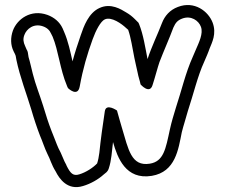

<svg xmlns="http://www.w3.org/2000/svg" viewBox="-20 -641 908 773"><path d="M78 -500C87 -525 116 -548 153 -535C170 -529 180 -519 186 -505L192 -493C215 -438 222 -361 249 -297C251 -291 252 -290 254 -286C254 -286 293 -248 301 -293C314 -365 331 -422 353 -483C366 -519 385 -555 402 -563C429 -575 470 -545 488 -528L496 -521C507 -490 513 -448 521 -408C525 -388 530 -368 534 -349C537 -332 543 -316 546 -301C546 -301 582 -260 594 -298C603 -325 615 -371 622 -391C640 -438 661 -484 678 -530C687 -550 695 -559 713 -566C749 -580 780 -558 789 -533C799 -506 781 -470 768 -440L756 -412C727 -348 710 -273 688 -207C679 -177 671 -152 664 -120C647 -41 639 9 583 18C508 30 497 -40 471 -126C465 -145 458 -172 451 -196C451 -196 407 -227 402 -193C394 -141 385 -76 380 -26C378 -10 375 5 371 17C355 34 326 53 299 61C274 69 263 56 248 26C248 25 247 24 247 23C237 7 229 -20 215 -45C208 -60 196 -94 187 -115C176 -143 164 -180 154 -214C140 -259 123 -300 112 -344C107 -363 101 -392 95 -411L92 -430C91 -436 90 -436 87 -442L81 -456C74 -471 72 -484 78 -500ZM32 -518C22 -490 22 -460 35 -434L41 -422C41 -421 42 -418 43 -417L46 -400C60 -332 88 -260 106 -200C116 -165 129 -126 141 -95C150 -75 160 -43 171 -21C182 -1 187 22 204 49C219 79 252 127 314 108C345 99 376 81 397 62C406 54 413 52 418 37C429 4 430 -30 435 -69C453 -6 486 84 591 67C687 51 698 -40 712 -109C719 -137 728 -163 736 -193C758 -259 776 -336 802 -392L814 -420C818 -430 821 -437 824 -446C833 -469 853 -505 836 -550C819 -595 763 -639 696 -613C664 -601 643 -577 632 -548C614 -501 591 -455 574 -403C565 -449 557 -502 540 -544C539 -547 537 -551 534 -553L523 -564C513 -574 502 -583 488 -591C468 -603 427 -630 381 -609C336 -589 317 -534 305 -499C293 -464 282 -431 272 -394C263 -433 255 -474 238 -513L232 -527C220 -553 198 -571 171 -581C104 -605 49 -564 32 -518Z"/></svg>

Font: Blanket
Style: BlkOutline
Weight: 900
Foundry: Cannot Into Space Fonts
Version: Version 0.9